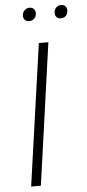

<svg xmlns="http://www.w3.org/2000/svg" viewBox="-58 -890 418 923"><g transform="rotate(-5 150.5 -428.5)"><path d="M197 -684 101 0H54L151 -684ZM86 -821Q86 -836 96 -846.5Q106 -857 121 -857Q134 -857 141.5 -849Q149 -841 149 -829Q149 -813 139 -803Q129 -793 114 -793Q101 -793 93.5 -801Q86 -809 86 -821ZM239 -821Q239 -836 249 -846.5Q259 -857 273 -857Q286 -857 293.5 -849Q301 -841 301 -829Q301 -813 291.5 -803Q282 -793 267 -793Q254 -793 246.5 -801Q239 -809 239 -821Z"/></g></svg>

Font: Fira Sans Extra Condensed ExtraLight
Style: Italic
Weight: 275
Width: 3
Italic angle: -8°
Designer: Carrois Corporate & Edenspiekermann AG
Foundry: Carrois Corporate GbR & Edenspiekermann AG
Version: Version 4.203